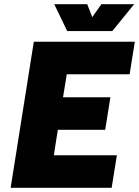

<svg xmlns="http://www.w3.org/2000/svg" viewBox="-20 -900 666 920"><path d="M518 -751 623 -880H466L422 -818L398 -880H240L302 -751ZM601 -544 626 -700H142L31 0H515L540 -156H238L257 -278H484L509 -434H282L300 -544Z"/></svg>

Font: Arthouse Owned Black
Style: Italic
Weight: 900
Italic angle: -10°
Designer: Jeremy Tribby
Foundry: Tribby Type
Version: Version 1.000;PS 001.000;hotconv 1.0.88;makeotf.lib2.5.64775